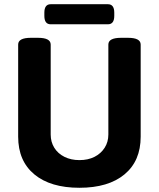

<svg xmlns="http://www.w3.org/2000/svg" viewBox="-20 -881 752 909"><path d="M356 8Q219 8 142.5 -55.5Q66 -119 66 -234V-670Q66 -702 126 -702H160Q220 -702 220 -670V-244Q220 -209 237 -181.5Q254 -154 285 -138.5Q316 -123 356 -123Q397 -123 427.5 -138.5Q458 -154 475.5 -181.5Q493 -209 493 -244V-670Q493 -702 553 -702H586Q646 -702 646 -670V-234Q646 -119 569.5 -55.5Q493 8 356 8ZM220 -766Q190 -766 190 -806V-821Q190 -861 220 -861H491Q521 -861 521 -821V-806Q521 -766 491 -766Z"/></svg>

Font: Asap
Style: Regular
Weight: 400
Designer: Pablo Cosgaya
Foundry: Omnibus-Type
Version: Version 3.001